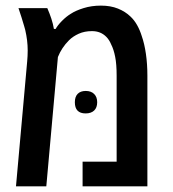

<svg xmlns="http://www.w3.org/2000/svg" viewBox="-20 -660 614 680"><path d="M36.6 0 76.2 -441.9Q77.1 -451.7 77.6 -461.7Q78.1 -471.7 78.1 -481Q78.1 -499 75.9 -517.1Q73.7 -535.2 69.3 -554.2Q67.9 -560.1 65.4 -568.1Q63 -576.2 60.5 -584.2Q58.1 -592.3 56.6 -597.2Q53.7 -606 51 -614.3Q48.3 -622.6 45.4 -631.3H147.5Q155.8 -612.3 161.9 -593.8Q168 -575.2 170.9 -557.6H177.2Q183.6 -569.8 199.2 -585.7Q214.8 -601.6 231 -611.3Q248 -622.6 276.1 -631.3Q304.2 -640.1 337.4 -640.1Q371.6 -640.1 397.7 -629.6Q423.8 -619.1 441.9 -601.6Q455.6 -588.9 465.6 -571Q475.6 -553.2 481.9 -532.7Q491.7 -504.9 496.8 -469Q502 -433.1 502 -392.1V0H272.5V-87.4H393.1V-392.1Q393.1 -432.6 387.9 -458.7Q382.8 -484.9 374 -502Q367.2 -518.6 356.9 -529.1Q346.7 -539.6 334 -544.7Q321.3 -549.8 305.7 -549.8Q279.3 -549.8 258.8 -540.5Q238.3 -531.2 224.6 -517.6Q210.9 -503.9 201.2 -489Q191.4 -474.1 185.1 -458L144 0ZM283.2 -258.3Q245.1 -258.3 245.1 -297.9Q245.1 -317.4 255.1 -327.6Q265.1 -337.9 283.7 -337.9Q302.7 -337.9 313.5 -327.1Q324.2 -316.4 324.2 -297.9Q324.2 -278.8 313.5 -268.6Q302.7 -258.3 283.2 -258.3Z"/></svg>

Font: Open Sans SemiCondensed SemiBold
Style: Regular
Weight: 600
Width: 4
Designer: Monotype Design Team
Foundry: Monotype Imaging Inc.
Version: Version 3.000